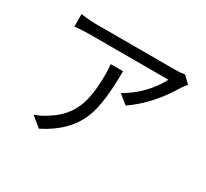

<svg xmlns="http://www.w3.org/2000/svg" viewBox="-151 -952 1302 1215"><g transform="rotate(30 500.0 -344.5)"><path d="M532 -544Q532 -310 488 -200Q429 -51 253 37L179 -23Q228 -39 269 -68Q376 -133 416 -243Q446 -326 446 -472Q446 -509 442 -544ZM931 -676 904 -640Q801 -465 655 -364L589 -417Q733 -500 808 -641H238Q183 -641 124 -635V-726Q187 -717 238 -717H812Q852 -717 882 -723Z"/></g></svg>

Font: Source Han Sans K Regular
Style: Regular
Weight: 400
Designer: Ryoko NISHIZUKA  (kana & ideographs); Paul D. Hunt (Latin, Greek & Cyrillic); Wenlong ZHANG  (bopomofo); Sandoll Communi
Foundry: Adobe Systems Incorporated
Version: Version 1.00 July 18, 2014, initial release